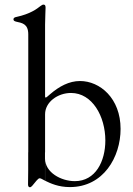

<svg xmlns="http://www.w3.org/2000/svg" viewBox="-20 -794 572 828"><path d="M108.7 13.5C112.2 13.5 115.4 11.7 119.7 6.4C132.5 -8.5 143.8 -25.2 150.9 -25.2C156.2 -25.2 161.6 -21.3 174 -14.9V-136.7H174.4V-301.1C174.4 -354.4 229.4 -393.1 286.2 -393.1C378.2 -393.1 434.3 -291.9 434.3 -188.2C434.3 -98.7 392.4 -12.8 302.6 -12.8C244 -12.8 174.4 -49.7 174.4 -110.1V-14.6C197.8 -3.2 231.9 12.8 281.2 12.8C426.5 12.8 500 -117.2 500 -237.9C500 -370.4 410.9 -444.6 324.9 -444.6C278.1 -444.6 235.1 -421.5 195.7 -387.4L182.9 -376.4C177.6 -372.2 175.1 -372.2 174.4 -376.8V-687.9C174.4 -718 176.5 -743.3 176.5 -761.4C176.5 -771.7 172.9 -774.1 167.3 -774.1C163.7 -774.1 160.2 -772 154.8 -768.1C138.5 -755.3 110.8 -734 50.8 -720.9C42.6 -719.5 38 -716.3 38 -710.6C38 -704.9 42.6 -702.4 49.7 -700.6C74.2 -695 101.9 -692.1 101.9 -646V-137.1H101.6V-61.1C101.6 -31.2 100.9 -8.2 100.9 1.8C100.9 8.9 103.7 13.5 108.7 13.5Z"/></svg>

Font: Margiela Serif
Style: Regular
Weight: 400
Designer: Andreas Faust, Stefan Endress
Version: Version 1.002;FEAKit 1.0